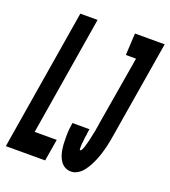

<svg xmlns="http://www.w3.org/2000/svg" viewBox="-164 -834 833 941"><g transform="rotate(20 252.5 -363.5)"><path d="M-28 0 93 -735H183L81 -114H196L177 0ZM315 8Q297 8 283 0.5Q269 -7 259.5 -20.5Q250 -34 245 -49.5Q240 -65 237.5 -81.5Q235 -98 234.5 -115Q234 -132 234 -149Q234 -166 235.5 -183Q237 -200 240 -218H329Q328 -214 327.5 -210.5Q327 -207 326.5 -203.5Q326 -200 325.5 -196.5Q325 -193 325 -189.5Q325 -186 324 -182.5Q323 -179 322.5 -175Q322 -171 321.5 -167.5Q321 -164 321 -160.5Q321 -157 320.5 -153.5Q320 -150 319.5 -146.5Q319 -143 318.5 -139.5Q318 -136 318 -132.5Q318 -129 318 -125.5Q318 -122 318 -118.5Q318 -115 318 -110.5Q318 -106 321 -106Q326 -106 328.5 -111.5Q331 -117 333.5 -122Q336 -127 337 -131.5Q338 -136 339.5 -141Q341 -146 342.5 -151Q344 -156 345 -161Q346 -166 347.5 -170.5Q349 -175 349.5 -180Q350 -185 351.5 -190Q353 -195 353.5 -199.5Q354 -204 355.5 -209Q357 -214 358 -219Q359 -224 359.5 -229Q360 -234 361 -239Q362 -244 363 -248.5Q364 -253 364 -258L425 -621H372L378 -735H533L451 -240Q448 -222 445 -204Q442 -186 437.5 -168Q433 -150 427.5 -132Q422 -114 415 -96.5Q408 -79 399 -62Q390 -45 378.5 -29.5Q367 -14 350 -3Q333 8 315 8Z"/></g></svg>

Font: Iosevka Curly Heavy
Style: Italic
Weight: 900
Italic angle: -9°
Monospace: yes
Designer: Belleve Invis
Foundry: Belleve Invis
Version: Version 22.1.2; ttfautohint (v1.8.4)